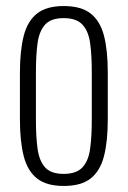

<svg xmlns="http://www.w3.org/2000/svg" viewBox="-20 -607 423 636"><path d="M191 9Q134 9 102.5 -16Q71 -41 58.5 -90Q46 -139 46 -211V-367Q46 -439 58.5 -488Q71 -537 102.5 -562Q134 -587 191 -587Q249 -587 280.5 -562Q312 -537 324.5 -488.5Q337 -440 337 -367V-211Q337 -139 324.5 -90Q312 -41 280.5 -16Q249 9 191 9ZM191 -31Q233 -31 253 -52.5Q273 -74 278.5 -114Q284 -154 284 -209V-369Q284 -425 278.5 -464.5Q273 -504 253 -525.5Q233 -547 191 -547Q149 -547 129.5 -525.5Q110 -504 104.5 -464.5Q99 -425 99 -369V-209Q99 -154 104.5 -114Q110 -74 129.5 -52.5Q149 -31 191 -31Z"/></svg>

Font: Oswald ExtraLight
Style: Regular
Weight: 250
Designer: Vernon Adams
Foundry: Vernon Adams
Version: Version 4.103;gftools[0.9.33.dev8+g029e19f]